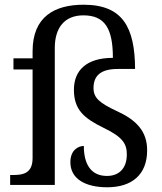

<svg xmlns="http://www.w3.org/2000/svg" viewBox="-20 -783 687 813"><path d="M434 10C539 10 603 -44 603 -146C603 -206 580 -264 480 -310C400 -347 376 -369 376 -410C376 -464 408 -491 479 -491H552C551 -667 500 -763 334 -763C212 -763 118 -713 118 -566V-536H37V-489H118V-114C118 -51 81 -42 36 -42H23V0H212V-580C212 -664 252 -718 333 -718C423 -718 458 -664 458 -538C345 -538 293 -484 293 -403C293 -318 336 -282 420 -241C501 -202 517 -173 517 -129C517 -68 482 -38 433 -38C360 -38 335 -95 335 -165C314 -165 278 -150 278 -96C278 -26 341 10 434 10Z"/></svg>

Font: Noto Serif Balinese
Style: Regular
Weight: 400
Designer: Monotype Design Team
Foundry: Monotype Imaging Inc.
Version: Version 2.005